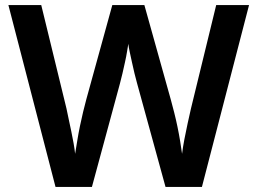

<svg xmlns="http://www.w3.org/2000/svg" viewBox="-20 -734 1011 754"><path d="M198 0 13 -714H142L241 -308Q245 -288 250 -265Q255 -242 260 -218Q265 -194 269 -171.5Q273 -149 275 -130Q279 -154 283.5 -182Q288 -210 294 -239Q300 -268 306.5 -295Q313 -322 319 -344L421 -714H547L651 -342Q657 -320 664 -292.5Q671 -265 677 -236Q683 -207 687.5 -179.5Q692 -152 695 -130Q698 -155 704 -186.5Q710 -218 717 -250Q724 -282 730 -308L829 -714H958L773 0H630L518 -408Q513 -425 508 -446.5Q503 -468 498 -490.5Q493 -513 489 -532Q485 -551 484 -562Q482 -551 479 -532Q476 -513 471 -490.5Q466 -468 461 -446Q456 -424 451 -406L341 0Z"/></svg>

Font: Noto Sans Symbols SemiBold
Style: Regular
Weight: 600
Version: Version 2.002